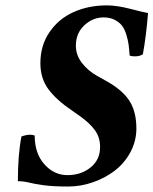

<svg xmlns="http://www.w3.org/2000/svg" viewBox="-20 -678 566 708"><path d="M525.9 -629.9Q518.6 -541 506.8 -478Q496.1 -470.2 477.1 -470.2Q465.3 -470.2 458 -473.1Q456.5 -496.1 454.3 -512.9Q452.1 -529.8 445.8 -550.3Q439.5 -570.8 429.7 -583.5Q419.9 -596.2 402.6 -605Q385.3 -613.8 361.8 -613.8Q322.3 -613.8 291 -584.7Q259.8 -555.7 259.8 -509.8Q259.8 -474.6 282.2 -445.8Q304.7 -417 336.9 -398.9L376 -377Q434.1 -343.8 458.5 -304.2Q482.9 -264.6 482.9 -204.1Q482.9 -157.7 460.9 -116.9Q439 -76.2 403.3 -48.8Q367.7 -21.5 322.8 -5.9Q277.8 9.8 231.9 9.8Q174.3 9.8 139.9 4.9Q105.5 0 86.2 -4.9Q66.9 -9.8 45.9 -9.8Q45.9 -107.4 59.1 -174.8Q77.1 -181.2 91.8 -181.2Q100.6 -181.2 107.9 -178.2Q107.9 -112.3 143.6 -72.3Q179.2 -32.2 229 -32.2Q278.3 -32.2 313.7 -60.3Q349.1 -88.4 349.1 -136.2Q349.1 -170.9 330.6 -197Q312 -223.1 275.9 -249L246.1 -270Q188 -309.1 158.4 -349.1Q128.9 -389.2 128.9 -444.8Q128.9 -510.3 162.4 -559.3Q195.8 -608.4 251 -633.3Q306.2 -658.2 374 -658.2Q410.6 -658.2 460.7 -645.3Q510.7 -632.3 525.9 -629.9Z"/></svg>

Font: Common Serif
Style: Bold Italic
Weight: 700
Italic angle: -12°
Designer: Philipp H. Poll, Khaled Hosny
Foundry: Stefan Peev, Context Ltd.
Version: Version 1.026